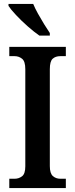

<svg xmlns="http://www.w3.org/2000/svg" viewBox="-20 -951 379 971"><path d="M27 0V-47H54Q75 -47 91.5 -59.5Q108 -72 108 -110V-601Q108 -641 91.5 -654Q75 -667 54 -667H27V-714H313V-667H285Q261 -667 246.5 -654Q232 -641 232 -601V-111Q232 -74 247.5 -60.5Q263 -47 285 -47H313V0ZM179 -771Q153 -789 120.5 -817.5Q88 -846 61 -875Q34 -904 23 -921V-931H148Q157 -909 172 -882Q187 -855 203 -829Q219 -803 232 -784V-771Z"/></svg>

Font: Noto Serif Hebrew Condensed SemiBold
Style: Regular
Weight: 600
Width: 3
Designer: Monotype Design Team
Foundry: Monotype Imaging Inc.
Version: Version 2.004; ttfautohint (v1.8.4.7-5d5b)